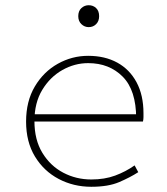

<svg xmlns="http://www.w3.org/2000/svg" viewBox="-20 -704 640 736"><path d="M330 12Q262 12 205 -18Q148 -48 114 -104Q80 -160 80 -238Q80 -316 113.5 -372.5Q147 -429 201.5 -459.5Q256 -490 318 -490Q382 -490 429.5 -464Q477 -438 503.5 -388.5Q530 -339 530 -270Q530 -263 530 -255Q530 -247 528 -238H90V-266H520L502 -250Q502 -358 450.5 -410Q399 -462 318 -462Q266 -462 219 -435.5Q172 -409 142 -359.5Q112 -310 112 -240Q112 -168 142.5 -118Q173 -68 222.5 -42Q272 -16 330 -16Q381 -16 421.5 -31Q462 -46 496 -70L510 -44Q479 -24 437 -6Q395 12 330 12ZM320 -600Q304 -600 292 -611.5Q280 -623 280 -642Q280 -662 292 -673Q304 -684 320 -684Q337 -684 348.5 -673Q360 -662 360 -642Q360 -623 348.5 -611.5Q337 -600 320 -600Z"/></svg>

Font: Source Code Pro ExtraLight
Style: Regular
Weight: 200
Monospace: yes
Designer: Paul D. Hunt, Teo Tuominen
Foundry: Adobe
Version: Version 1.026;hotconv 1.1.0;makeotfexe 2.6.0